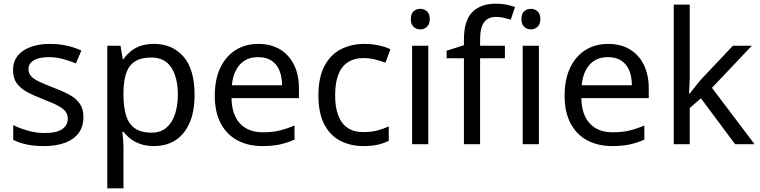

<svg xmlns="http://www.w3.org/2000/svg" viewBox="-20 -785 4136 1045"><path d="M434 -148Q434 -96 408 -61Q382 -26 334 -8Q286 10 220 10Q164 10 123.5 1Q83 -8 52 -24V-104Q84 -88 129.5 -74.5Q175 -61 222 -61Q289 -61 319 -82.5Q349 -104 349 -140Q349 -160 338 -176Q327 -192 298.5 -208Q270 -224 217 -244Q165 -264 128 -284Q91 -304 71 -332Q51 -360 51 -404Q51 -472 106.5 -509Q162 -546 252 -546Q301 -546 343.5 -536.5Q386 -527 423 -510L393 -440Q359 -454 322 -464Q285 -474 246 -474Q192 -474 163.5 -456.5Q135 -439 135 -409Q135 -387 148 -371.5Q161 -356 191.5 -341.5Q222 -327 273 -307Q324 -288 360 -268Q396 -248 415 -219.5Q434 -191 434 -148Z M819 -546Q918 -546 978.5 -477Q1039 -408 1039 -269Q1039 -178 1011.5 -115.5Q984 -53 934.5 -21.5Q885 10 818 10Q777 10 745 -1Q713 -12 690.5 -29.5Q668 -47 652 -68H646Q648 -51 650 -25Q652 1 652 20V240H564V-536H636L648 -463H652Q668 -486 690.5 -505Q713 -524 744.5 -535Q776 -546 819 -546ZM803 -472Q749 -472 716 -451.5Q683 -431 668 -390Q653 -349 652 -286V-269Q652 -203 666 -157Q680 -111 713.5 -87Q747 -63 805 -63Q854 -63 885.5 -90Q917 -117 932.5 -163.5Q948 -210 948 -270Q948 -362 912.5 -417Q877 -472 803 -472Z M1386 -546Q1455 -546 1504.5 -516Q1554 -486 1580.5 -431.5Q1607 -377 1607 -304V-251H1240Q1242 -160 1286.5 -112.5Q1331 -65 1411 -65Q1462 -65 1501.5 -74.5Q1541 -84 1583 -102V-25Q1542 -7 1502 1.5Q1462 10 1407 10Q1331 10 1272.5 -21Q1214 -52 1181.5 -113.5Q1149 -175 1149 -264Q1149 -352 1178.5 -415Q1208 -478 1261.5 -512Q1315 -546 1386 -546ZM1385 -474Q1322 -474 1285.5 -433.5Q1249 -393 1242 -321H1515Q1515 -367 1501 -401Q1487 -435 1458.5 -454.5Q1430 -474 1385 -474Z M1958 10Q1887 10 1831.5 -19Q1776 -48 1744.5 -109Q1713 -170 1713 -265Q1713 -364 1746 -426Q1779 -488 1835.5 -517Q1892 -546 1964 -546Q2005 -546 2043 -537.5Q2081 -529 2105 -517L2078 -444Q2054 -453 2022 -461Q1990 -469 1962 -469Q1908 -469 1873 -446Q1838 -423 1821 -378Q1804 -333 1804 -266Q1804 -202 1821 -157Q1838 -112 1872 -89Q1906 -66 1957 -66Q2001 -66 2034.5 -75Q2068 -84 2096 -97V-19Q2069 -5 2036.5 2.5Q2004 10 1958 10Z M2311 -536V0H2223V-536ZM2268 -737Q2288 -737 2303.5 -723.5Q2319 -710 2319 -681Q2319 -653 2303.5 -639Q2288 -625 2268 -625Q2246 -625 2231 -639Q2216 -653 2216 -681Q2216 -710 2231 -723.5Q2246 -737 2268 -737Z M2728 -468H2593V0H2505V-468H2411V-509L2505 -539V-570Q2505 -674 2551 -719.5Q2597 -765 2679 -765Q2711 -765 2737.5 -759.5Q2764 -754 2783 -747L2760 -678Q2744 -683 2723 -688Q2702 -693 2680 -693Q2636 -693 2614.5 -663.5Q2593 -634 2593 -571V-536H2728Z M2913 -536V0H2825V-536ZM2870 -737Q2890 -737 2905.5 -723.5Q2921 -710 2921 -681Q2921 -653 2905.5 -639Q2890 -625 2870 -625Q2848 -625 2833 -639Q2818 -653 2818 -681Q2818 -710 2833 -723.5Q2848 -737 2870 -737Z M3290 -546Q3359 -546 3408.5 -516Q3458 -486 3484.5 -431.5Q3511 -377 3511 -304V-251H3144Q3146 -160 3190.5 -112.5Q3235 -65 3315 -65Q3366 -65 3405.5 -74.5Q3445 -84 3487 -102V-25Q3446 -7 3406 1.5Q3366 10 3311 10Q3235 10 3176.5 -21Q3118 -52 3085.5 -113.5Q3053 -175 3053 -264Q3053 -352 3082.5 -415Q3112 -478 3165.5 -512Q3219 -546 3290 -546ZM3289 -474Q3226 -474 3189.5 -433.5Q3153 -393 3146 -321H3419Q3419 -367 3405 -401Q3391 -435 3362.5 -454.5Q3334 -474 3289 -474Z M3734 -363Q3734 -347 3732.5 -321Q3731 -295 3730 -276H3734Q3740 -284 3752 -299Q3764 -314 3776.5 -329.5Q3789 -345 3798 -355L3969 -536H4072L3855 -307L4087 0H3981L3795 -250L3734 -197V0H3647V-760H3734Z"/></svg>

Font: Noto Sans Lao Looped
Style: Regular
Weight: 400
Designer: Mark Frömberg, Ben Mitchell
Foundry: The Fontpad Ltd
Version: Version 1.001